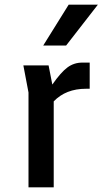

<svg xmlns="http://www.w3.org/2000/svg" viewBox="-20 -802 460 822"><path d="M364 -534V-422H348Q262 -422 210 -368V0H102V-406L80 -522H188L204 -440Q241 -493 269 -513.5Q297 -534 332 -534ZM274 -782H399L263 -607H165Z"/></svg>

Font: Amiko SemiBold
Style: Regular
Weight: 600
Designer: Pablo Impallari, Rodrigo Fuenzalida, Andres Torresi
Foundry: Impallari Type
Version: Version 1.001; ttfautohint (v1.3)